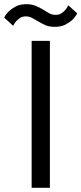

<svg xmlns="http://www.w3.org/2000/svg" viewBox="-61 -895 388 915"><path d="M64.9 -875Q90.3 -875 108.9 -867.2Q128.9 -858.9 143.6 -849.6Q159.2 -839.8 172.9 -832Q186.5 -824.2 204.1 -824.2Q220.7 -824.2 231 -831.1Q242.2 -838.4 250 -847.2Q259.8 -858.4 264.2 -870.1L307.1 -831.1Q296.9 -812.5 282.2 -798.8Q269.5 -787.6 249 -776.9Q230 -767.1 200.2 -767.1Q173.3 -767.1 155.8 -774.9Q141.6 -781.2 122.6 -792Q102.1 -803.7 92.8 -809.1Q79.1 -816.9 62 -816.9Q44.9 -816.9 34.7 -809.6Q24.4 -802.2 16.1 -793.9Q6.8 -783.2 2 -772L-41 -811Q-33.2 -827.6 -17.1 -842.8Q-2.9 -855.5 16.1 -865.2Q35.2 -875 64.9 -875ZM89.8 -700.2H176.8V0H89.8Z"/></svg>

Font: Post Grotesk Regular
Style: Regular
Weight: 500
Version: 0.900; ttfautohint (v0.96) -l 8 -r 50 -G 200 -x 14 -w "gGD" 